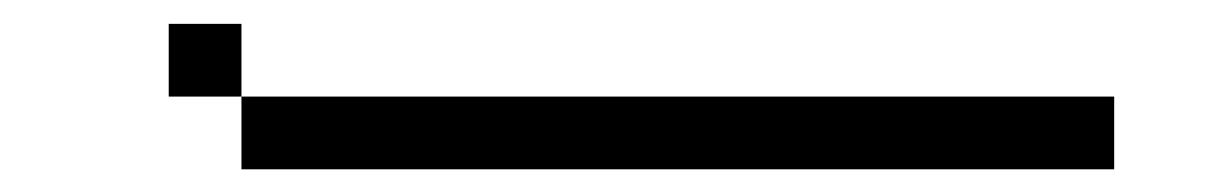

<svg xmlns="http://www.w3.org/2000/svg" viewBox="-20 -458 1040 165"><path d="M937.5 -312.5V-375H187.5V-312.5ZM187.5 -375V-437.5H125V-375Z"/></svg>

Font: BFUnifontExMono
Style: Regular
Weight: 500
Version: Version 15.0.06